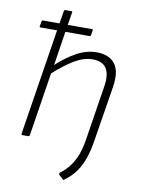

<svg xmlns="http://www.w3.org/2000/svg" viewBox="-95 -747 736 1004"><g transform="rotate(10 273.0 -245.0)"><path d="M189 -571 161 -390Q213 -438 265 -466Q317 -494 369 -494Q436 -494 467 -453.5Q498 -413 484 -328L437 -36Q429 16 414.5 58Q400 100 377 132.5Q354 165 317 191Q313 195 309 191L287 170Q285 167 285.5 165Q286 163 288 160Q320 136 340.5 107.5Q361 79 374 43Q387 7 394 -40L439 -326Q459 -454 355 -454Q309 -454 260 -425Q211 -396 153 -344L100 -7Q99 0 92 0H61Q55 0 56 -7L145 -571H57Q51 -571 52 -577L57 -604Q58 -609 64 -609H151L162 -676Q164 -683 169 -683H200Q208 -683 206 -676L195 -609H324Q330 -609 328 -603L324 -577Q323 -571 317 -571Z"/></g></svg>

Font: Sofia Sans ExtraLight
Style: Italic
Weight: 250
Italic angle: -9°
Version: Version 4.100-B